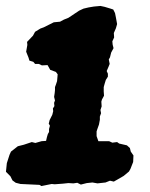

<svg xmlns="http://www.w3.org/2000/svg" viewBox="-44 -615 504 646"><path d="M9 0 -2 -8 -9 -22 -24 -37 -21 -66 -12 -94 -7 -105 16 -123 36 -128 63 -137 75 -134 96 -140 111 -141 114 -154 117 -164 121 -171V-181L124 -192L120 -199L123 -211L128 -221L132 -229L135 -241L134 -250L139 -258L138 -269L141 -277L138 -289L140 -302L141 -312V-322L144 -330L148 -342L149 -353L150 -365L144 -373L125 -380L116 -396L97 -395L86 -400H74L68 -407L55 -411L52 -421L44 -441L48 -464L47 -474L67 -495L74 -508L92 -519L103 -523L137 -540L158 -542L171 -549L186 -555L210 -571L222 -579L237 -586L254 -590L272 -593L294 -595L308 -592L328 -586L337 -583L343 -571L346 -556L350 -534L346 -520L339 -504L340 -489L334 -476L335 -465L338 -453L330 -438L326 -422L322 -415L325 -400L321 -390L315 -376L319 -367V-357L312 -346L308 -333L305 -322V-307L306 -293L299 -280L297 -273L298 -257L294 -245L296 -234L292 -223V-212L289 -196L284 -182L281 -173V-157L287 -140H323L334 -135L350 -137L357 -132L383 -126L393 -117L396 -105L405 -92L404 -70L395 -47L390 -38L372 -23L339 -4L326 -7L311 -1L284 2L267 -1L248 1L228 6L216 0L203 2L186 1L167 3L140 5L130 4L95 11L89 7L25 4Z"/></svg>

Font: Winky Rough
Style: Bold Italic
Weight: 700
Italic angle: -8.97852°
Designer: Simon Atzbach
Foundry: typofactur
Version: Version 1.206; ttfautohint (v1.8.4.7-5d5b)